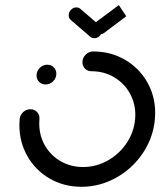

<svg xmlns="http://www.w3.org/2000/svg" viewBox="-20 -719 629 741"><path d="M121.1 -427.8Q121.1 -444.8 133.5 -457Q145.9 -469.3 162.6 -469.3Q177.4 -469.3 187.4 -459.3Q197.4 -449.3 197.4 -434.4Q197.4 -417.4 185 -405.2Q172.6 -393 155.9 -393Q141.1 -393 131.1 -403Q121.1 -413 121.1 -427.8ZM298.1 -478.9Q298.1 -495.9 310.6 -508.1Q323 -520.4 339.6 -520.4Q406.7 -520.4 461.5 -488.9Q516.3 -457.4 547.6 -403.1Q578.9 -348.9 578.9 -283Q578.9 -271.5 577.8 -259.3Q571.5 -188.1 531.3 -128.1Q491.1 -68.1 428.1 -33.1Q365.2 1.9 294.1 1.9Q227 1.9 172.2 -29.6Q117.4 -61.1 86.1 -115.7Q54.8 -170.4 54.8 -236.3Q54.8 -247.8 55.9 -259.3Q57.4 -275.2 69.3 -286.3Q81.1 -297.4 97 -297.4Q113 -297.4 123.3 -286.3Q133.7 -275.2 132.2 -259.3Q131.5 -248.1 131.5 -242.2Q131.5 -195.6 153.5 -157.2Q175.6 -118.9 214.3 -96.7Q253 -74.4 300.7 -74.4Q351.1 -74.4 395.6 -99.3Q440 -124.1 468.5 -166.5Q497 -208.9 501.5 -259.3Q502.2 -270.4 502.2 -275.6Q502.2 -322.2 480 -360.7Q457.8 -399.3 419.1 -421.7Q380.4 -444.1 333 -444.1Q318.1 -444.1 308.1 -454.1Q298.1 -464.1 298.1 -478.9ZM245.2 -660.4Q245.2 -672.6 254.1 -681.5Q263 -690.4 274.8 -690.4Q284.1 -690.4 290.7 -684.4L365.2 -620.4Q373.7 -613.7 373.7 -601.5Q373.7 -589.3 364.8 -580.4Q355.9 -571.5 344.1 -571.5Q334.8 -571.5 328.1 -577.4L253.7 -641.5Q245.2 -648.1 245.2 -660.4ZM467.4 -656.3 382.2 -592.2Q375.2 -586.7 365.2 -586.7Q354.8 -586.7 347.8 -593.7Q340.7 -600.7 340.7 -611.5Q340.7 -618.5 343.9 -624.8Q347 -631.1 353 -635.6L438.5 -699.3Z"/></svg>

Font: 26F Galaxy Sans
Style: Bold Italic
Weight: 700
Italic angle: -5°
Designer: C₂₉H₂₅N₃O₅
Version: Version 1.200